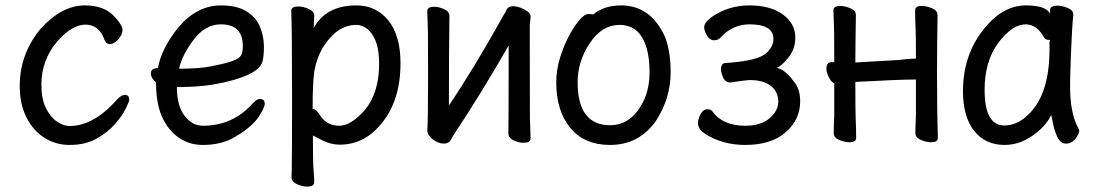

<svg xmlns="http://www.w3.org/2000/svg" viewBox="-20 -512 4040 710"><path d="M237 24Q187 24 145 -2Q103 -28 78 -77.5Q53 -127 53 -194Q53 -311 128 -403Q207 -492 294 -492Q366 -492 404 -450Q433 -419 433 -401Q433 -384 417.5 -366.5Q402 -349 386 -349Q373 -349 367 -363Q347 -421 296 -421Q246 -421 190 -357Q133 -288 133 -199Q133 -147 149.5 -113Q166 -79 190.5 -62.5Q215 -46 237 -46Q326 -46 412 -143Q428 -161 442 -161Q458 -161 458 -143Q458 -137 445 -110.5Q432 -84 405.5 -53.5Q379 -23 337.5 0.5Q296 24 237 24Z M730 24Q680 24 641 -3Q602 -30 579.5 -79.5Q557 -129 557 -207Q538 -223 538 -241Q538 -260 564 -260Q577 -333 639 -410Q708 -492 797 -492Q857 -492 892.5 -469.5Q928 -447 942 -411.5Q956 -376 956 -340Q956 -305 951 -286Q937 -229 766 -199Q709 -190 634 -190Q634 -122 662 -84.5Q690 -47 730 -47Q840 -47 913 -128Q929 -146 941 -146Q959 -146 959 -128Q959 -118 945 -94Q917 -41 833 3Q789 24 730 24ZM642 -258H650Q715 -258 759.5 -266.5Q804 -275 832.5 -284Q861 -293 869.5 -304.5Q878 -316 878 -341Q878 -422 797 -422Q739 -422 696 -365Q653 -308 642 -258Z M1115 178Q1098 178 1078 169Q1058 160 1058 144Q1058 132 1059 106Q1060 80 1060 -157Q1060 -403 1057 -472Q1057 -488 1083 -488Q1101 -488 1121.5 -479Q1142 -470 1142 -454Q1142 -448 1141 -432Q1140 -420 1140 -408Q1185 -492 1298 -492Q1371 -492 1416 -436.5Q1461 -381 1461 -278Q1461 -108 1354 -18Q1302 23 1237 23Q1203 23 1170 6L1137 -11Q1137 87 1139.5 116Q1142 145 1142 162Q1142 178 1115 178ZM1234 -47Q1278 -47 1329 -105Q1382 -169 1382 -276Q1382 -328 1369.5 -359.5Q1357 -391 1337.5 -405.5Q1318 -420 1298 -420Q1228 -420 1177 -341Q1153 -303 1143 -253Q1136 -210 1136 -109Q1149 -109 1161 -89Q1187 -47 1234 -47Z M1621 19Q1600 19 1580 3Q1560 -13 1560 -31Q1563 -61 1563 -225Q1563 -374 1562.5 -395Q1562 -416 1561 -438.5Q1560 -461 1560 -471Q1560 -487 1586 -487Q1603 -487 1622.5 -478Q1642 -469 1642 -453Q1640 -335 1640 -122Q1731 -256 1844 -459Q1846 -460 1852.5 -474.5Q1859 -489 1878 -489Q1889 -489 1903.5 -484Q1918 -479 1930 -470.5Q1942 -462 1942 -452Q1942 -441 1940.5 -434.5Q1939 -428 1939 -415Q1939 -100 1939.5 -79.5Q1940 -59 1941 -35Q1942 -11 1942 1Q1942 16 1915 16Q1899 16 1879.5 7Q1860 -2 1860 -18Q1861 -81 1861 -344Q1764 -174 1664 -23Q1655 -10 1647.5 4.5Q1640 19 1621 19Z M2236 24Q2141 24 2089 -39Q2037 -102 2037 -207Q2037 -252 2050 -295.5Q2063 -339 2082 -375.5Q2101 -412 2121 -436Q2141 -460 2155 -460Q2172 -460 2173 -458Q2213 -492 2277 -492Q2386 -492 2439 -376Q2460 -322 2460 -245Q2460 -148 2405 -64Q2342 24 2236 24ZM2236 -49Q2318 -49 2362 -143Q2382 -188 2382 -245Q2382 -327 2354.5 -373.5Q2327 -420 2271 -420Q2206 -420 2161 -352.5Q2116 -285 2116 -208Q2116 -49 2236 -49Z M2736 24Q2653 24 2589 -16Q2561 -35 2561 -56Q2561 -71 2570.5 -89.5Q2580 -108 2597 -108Q2610 -108 2616 -98Q2654 -47 2736 -47Q2793 -47 2825.5 -74.5Q2858 -102 2858 -136Q2858 -172 2831 -194Q2804 -216 2752 -216Q2742 -216 2681 -207Q2662 -207 2654 -225.5Q2646 -244 2646 -257Q2647 -279 2664 -279Q2782 -287 2813 -315Q2840 -339 2840 -368Q2840 -422 2752 -422Q2691 -422 2647 -376Q2637 -363 2621 -363Q2604 -363 2594 -381Q2584 -399 2584 -411Q2584 -428 2610 -448Q2673 -492 2751 -492Q2829 -492 2875 -458.5Q2921 -425 2921 -373Q2921 -330 2894.5 -298Q2868 -266 2852 -261Q2883 -257 2922 -202Q2939 -176 2939 -137Q2939 -70 2885.5 -23Q2832 24 2736 24Z M3121 14Q3104 14 3083.5 5.5Q3063 -3 3063 -20Q3063 -45 3065 -83V-204Q3055 -207 3045.5 -225.5Q3036 -244 3036 -258Q3036 -282 3055 -282H3065Q3065 -377 3064.5 -398Q3064 -419 3063 -441.5Q3062 -464 3062 -474Q3062 -490 3087 -490Q3104 -490 3124.5 -481.5Q3145 -473 3145 -456Q3143 -338 3143 -281L3302 -290Q3341 -295 3357 -295Q3367 -295 3367 -296Q3367 -378 3366 -398Q3364 -442 3364 -474Q3364 -490 3389 -490Q3406 -490 3426.5 -481.5Q3447 -473 3447 -456Q3445 -338 3445 -238Q3445 -109 3448 -1Q3448 14 3423 14Q3406 14 3385.5 5.5Q3365 -3 3365 -20Q3365 -45 3367 -83V-218Q3304 -218 3143 -209Q3143 -102 3144 -81Q3146 -36 3146 -1Q3146 14 3121 14Z M3695 24Q3624 24 3582.5 -28Q3541 -80 3541 -175Q3541 -304 3613 -398Q3685 -492 3773 -492Q3849 -492 3863 -461V-475Q3863 -491 3891 -491Q3908 -491 3928.5 -482.5Q3949 -474 3949 -458Q3944 -411 3940 -306Q3937 -225 3937 -193Q3937 -93 3968 -37L3971 -30Q3971 -17 3957 1Q3943 19 3922 19Q3902 19 3890.5 -4.5Q3879 -28 3873.5 -57.5Q3868 -87 3867 -87Q3848 -45 3798.5 -10.5Q3749 24 3695 24ZM3694 -48Q3734 -48 3770 -77Q3861 -150 3861 -330V-359Q3863 -361 3863 -362Q3863 -365 3854.5 -365Q3846 -365 3841 -373Q3814 -422 3773 -422Q3723 -422 3672 -354Q3621 -286 3621 -180Q3621 -48 3694 -48Z"/></svg>

Font: LXGW WenKai Mono TC
Style: Bold
Weight: 700
Designer: LXGW / Fontworks Inc.
Foundry: LXGW / Fontworks Inc.
Version: Version 1.330